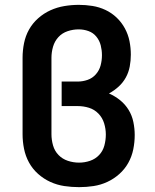

<svg xmlns="http://www.w3.org/2000/svg" viewBox="-20 -763 640 791"><path d="M306 8Q275 8 245 3.5Q215 -1 187.5 -13.5Q160 -26 137 -46.5Q114 -67 99.5 -93.5Q85 -120 79 -150Q73 -180 73 -210V-525Q73 -555 79 -585Q85 -615 99.5 -641Q114 -667 137 -687.5Q160 -708 187.5 -720.5Q215 -733 245 -738Q275 -743 305 -743Q333 -743 361 -738.5Q389 -734 414.5 -722Q440 -710 460.5 -690.5Q481 -671 494.5 -646Q508 -621 513.5 -593.5Q519 -566 519 -538Q519 -513 514.5 -489Q510 -465 498.5 -444Q487 -423 469 -406.5Q451 -390 429 -378Q454 -367 475 -350Q496 -333 510 -310Q524 -287 529.5 -260Q535 -233 535 -207Q535 -177 529 -147.5Q523 -118 508.5 -92Q494 -66 471.5 -46Q449 -26 422 -13.5Q395 -1 365.5 3.5Q336 8 306 8ZM306 -93Q329 -93 351 -100.5Q373 -108 388.5 -124.5Q404 -141 410 -163.5Q416 -186 416 -209Q416 -232 409 -255Q402 -278 385.5 -295Q369 -312 346.5 -319Q324 -326 300 -326H234V-427H300Q321 -427 341 -434Q361 -441 375 -457Q389 -473 394.5 -493.5Q400 -514 400 -535V-536Q400 -556 395 -576Q390 -596 377 -612Q364 -628 344.5 -635Q325 -642 304 -642Q281 -642 258.5 -634.5Q236 -627 220.5 -610Q205 -593 198.5 -570.5Q192 -548 192 -525V-210Q192 -187 198.5 -164Q205 -141 221 -124.5Q237 -108 259.5 -100.5Q282 -93 306 -93Z"/></svg>

Font: Iosevka Fixed Extended
Style: Bold
Weight: 700
Width: 7
Monospace: yes
Designer: Belleve Invis
Foundry: Belleve Invis
Version: Version 24.1.1; ttfautohint (v1.8.4)